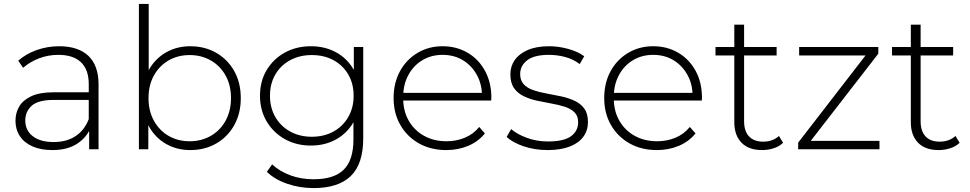

<svg xmlns="http://www.w3.org/2000/svg" viewBox="-20 -762 4951 980"><path d="M435 0V-119L433 -137V-333Q433 -406 393.5 -444Q354 -482 278 -482Q224 -482 177.5 -463.5Q131 -445 98 -416L73 -452Q112 -487 167 -506.5Q222 -526 282 -526Q379 -526 431 -477Q483 -428 483 -331V0ZM247 4Q189 4 146.5 -14.5Q104 -33 81.5 -67Q59 -101 59 -145Q59 -185 77.5 -217.5Q96 -250 139 -270.5Q182 -291 254 -291H446V-252H255Q174 -252 141.5 -222Q109 -192 109 -147Q109 -97 147 -67Q185 -37 254 -37Q320 -37 365.5 -67Q411 -97 433 -154L447 -120Q426 -63 375.5 -29.5Q325 4 247 4Z M951 4Q882 4 826.5 -28Q771 -60 738.5 -120Q706 -180 706 -261Q706 -344 738.5 -403Q771 -462 826.5 -494Q882 -526 951 -526Q1025 -526 1083.5 -492.5Q1142 -459 1175.5 -399.5Q1209 -340 1209 -261Q1209 -183 1175.5 -123Q1142 -63 1083.5 -29.5Q1025 4 951 4ZM689 0V-742H739V-353L729 -262L737 -171V0ZM948 -41Q1008 -41 1056 -68.5Q1104 -96 1131.5 -146Q1159 -196 1159 -261Q1159 -327 1131.5 -376.5Q1104 -426 1056 -453.5Q1008 -481 948 -481Q888 -481 840.5 -453.5Q793 -426 765.5 -376.5Q738 -327 738 -261Q738 -196 765.5 -146Q793 -96 840.5 -68.5Q888 -41 948 -41Z M1581 198Q1510 198 1446 176Q1382 154 1342 115L1369 77Q1408 113 1462.5 133Q1517 153 1580 153Q1685 153 1734.5 104Q1784 55 1784 -50V-195L1794 -273L1786 -351V-522H1834V-56Q1834 75 1770.5 136.5Q1707 198 1581 198ZM1567 -19Q1493 -19 1434.5 -51.5Q1376 -84 1341.5 -141.5Q1307 -199 1307 -273Q1307 -348 1341.5 -405Q1376 -462 1434.5 -494Q1493 -526 1567 -526Q1638 -526 1694.5 -495.5Q1751 -465 1784 -408.5Q1817 -352 1817 -273Q1817 -195 1784 -138Q1751 -81 1694.5 -50Q1638 -19 1567 -19ZM1571 -64Q1634 -64 1682 -90.5Q1730 -117 1757.5 -164.5Q1785 -212 1785 -273Q1785 -335 1757.5 -382Q1730 -429 1682 -455Q1634 -481 1571 -481Q1510 -481 1461.5 -455Q1413 -429 1385.5 -382Q1358 -335 1358 -273Q1358 -212 1385.5 -164.5Q1413 -117 1461.5 -90.5Q1510 -64 1571 -64Z M2258 4Q2179 4 2118.5 -30Q2058 -64 2023.5 -124Q1989 -184 1989 -261Q1989 -339 2021.5 -398.5Q2054 -458 2111 -492Q2168 -526 2239 -526Q2310 -526 2366.5 -493Q2423 -460 2455.5 -400.5Q2488 -341 2488 -263Q2488 -260 2487.5 -256.5Q2487 -253 2487 -249H2026V-288H2460L2440 -269Q2441 -330 2414.5 -378.5Q2388 -427 2343 -454.5Q2298 -482 2239 -482Q2181 -482 2135.5 -454.5Q2090 -427 2064 -378.5Q2038 -330 2038 -268V-259Q2038 -195 2066.5 -145.5Q2095 -96 2145 -68.5Q2195 -41 2259 -41Q2309 -41 2352.5 -59Q2396 -77 2426 -114L2455 -81Q2421 -39 2369.5 -17.5Q2318 4 2258 4Z M2775 4Q2710 4 2653.5 -15Q2597 -34 2566 -63L2589 -103Q2619 -77 2669 -58.5Q2719 -40 2777 -40Q2859 -40 2895 -67Q2931 -94 2931 -138Q2931 -170 2912.5 -188.5Q2894 -207 2863 -217Q2832 -227 2795 -233.5Q2758 -240 2721 -248Q2684 -256 2653 -271Q2622 -286 2603.5 -312.5Q2585 -339 2585 -383Q2585 -423 2607 -455Q2629 -487 2673 -506.5Q2717 -526 2783 -526Q2832 -526 2881.5 -512Q2931 -498 2962 -475L2939 -435Q2906 -460 2865 -471Q2824 -482 2782 -482Q2706 -482 2670.5 -454Q2635 -426 2635 -384Q2635 -351 2653.5 -331.5Q2672 -312 2703 -301.5Q2734 -291 2771 -284.5Q2808 -278 2845 -270Q2882 -262 2913 -247.5Q2944 -233 2962.5 -207.5Q2981 -182 2981 -139Q2981 -96 2957.5 -64Q2934 -32 2888 -14Q2842 4 2775 4Z M3333 4Q3254 4 3193.5 -30Q3133 -64 3098.5 -124Q3064 -184 3064 -261Q3064 -339 3096.5 -398.5Q3129 -458 3186 -492Q3243 -526 3314 -526Q3385 -526 3441.5 -493Q3498 -460 3530.5 -400.5Q3563 -341 3563 -263Q3563 -260 3562.5 -256.5Q3562 -253 3562 -249H3101V-288H3535L3515 -269Q3516 -330 3489.5 -378.5Q3463 -427 3418 -454.5Q3373 -482 3314 -482Q3256 -482 3210.5 -454.5Q3165 -427 3139 -378.5Q3113 -330 3113 -268V-259Q3113 -195 3141.5 -145.5Q3170 -96 3220 -68.5Q3270 -41 3334 -41Q3384 -41 3427.5 -59Q3471 -77 3501 -114L3530 -81Q3496 -39 3444.5 -17.5Q3393 4 3333 4Z M3870 4Q3801 4 3764.5 -34Q3728 -72 3728 -138V-636H3778V-143Q3778 -93 3803 -66Q3828 -39 3875 -39Q3924 -39 3956 -68L3977 -33Q3957 -14 3928.5 -5Q3900 4 3870 4ZM3632 -479V-522H3944V-479Z M4054 0V-34L4411 -496L4424 -479H4059V-522H4463V-488L4105 -26L4090 -43H4469V0Z M4771 4Q4702 4 4665.5 -34Q4629 -72 4629 -138V-636H4679V-143Q4679 -93 4704 -66Q4729 -39 4776 -39Q4825 -39 4857 -68L4878 -33Q4858 -14 4829.5 -5Q4801 4 4771 4ZM4533 -479V-522H4845V-479Z"/></svg>

Font: Montserrat Thin Light
Style: Regular
Weight: 300
Version: Version 9.000